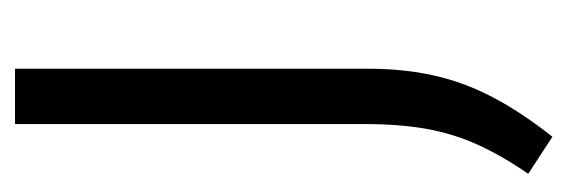

<svg xmlns="http://www.w3.org/2000/svg" viewBox="-276 -360 773 262"><g transform="rotate(-90 111.0 -228.5)"><path d="M55.9 138.3 5.3 105.3Q30.1 69.4 45.1 36.2Q60.1 3 66.7 -33.8Q73.2 -70.7 73.2 -117.6V-595H148.7V-112.7Q148.7 -64.3 139.4 -23Q130.1 18.3 109.6 57.3Q89 96.4 55.9 138.3Z"/></g></svg>

Font: Encode Sans SC Condensed Thin
Style: Regular
Weight: 100
Width: 3
Designer: Multiple Designers
Foundry: Impallari Type
Version: Version 3.002